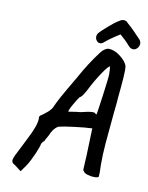

<svg xmlns="http://www.w3.org/2000/svg" viewBox="-99 -934 819 1064"><g transform="rotate(10 311.0 -402.0)"><path d="M57 33Q46 27 41.5 22Q37 17 37 9Q37 -1 45.5 -19.5Q54 -38 75 -78Q81 -91 98 -124Q141 -206 141 -245Q140 -247 140 -251Q140 -261 156 -269Q159 -272 177.5 -286Q196 -300 207 -318Q220 -348 240 -384.5Q260 -421 309 -504Q357 -592 411 -663Q421 -677 433.5 -685Q446 -693 455 -693Q486 -693 518.5 -669Q551 -645 561 -621Q565 -614 565 -591Q565 -560 558 -486Q556 -473 554 -445Q551 -400 545 -349Q534 -237 529 -174Q524 -111 524 -56Q524 -28 525 -15V-8L524 15Q518 21 500 21Q480 21 460 14.5Q440 8 438 -1Q437 -2 435 -3Q433 -4 433 -12L434 -34L437 -90L442 -243L429 -242Q409 -242 344.5 -234Q280 -226 263 -221Q254 -221 241 -209Q228 -197 218 -178Q215 -168 204 -149.5Q193 -131 193 -128Q187 -124 182.5 -117.5Q178 -111 177 -109Q177 -98 157.5 -52.5Q138 -7 119 22L92 60ZM361 -320Q409 -332 427 -332Q437 -332 441 -330Q444 -326 447.5 -324.5Q451 -323 452 -323Q454 -331 468 -432Q482 -533 482 -556Q482 -572 481 -583.5Q480 -595 479 -598Q470 -598 438 -550.5Q406 -503 376 -443Q353 -402 344 -402Q337 -395 314 -355Q291 -315 296 -311Q303 -312 324 -315.5Q345 -319 361 -320ZM402 -715Q391 -715 383 -725Q375 -735 375 -747Q375 -758 383 -769Q391 -779 428 -811.5Q465 -844 484 -854Q497 -864 510 -864Q525 -864 534 -852Q550 -839 576 -812.5Q602 -786 613 -774Q622 -764 622 -751Q622 -737 612 -725.5Q602 -714 589 -714Q573 -714 560 -730Q540 -754 506 -783Q489 -773 464.5 -756Q440 -739 426 -727Q414 -715 402 -715Z"/></g></svg>

Font: Caveat
Style: Bold
Weight: 700
Designer: Pablo Impallari
Foundry: Pablo Impallari
Version: Version 1.500; ttfautohint (v1.6)